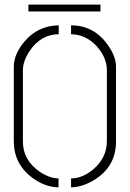

<svg xmlns="http://www.w3.org/2000/svg" viewBox="-20 -797 556 822"><path d="M101.6 -748V-777.3H410.2V-748ZM39.1 -190.4V-511.7Q39.1 -563.5 83 -617.2Q141.6 -687.5 231.4 -688.5V-650.4Q155.3 -650.4 106.4 -578.1Q78.1 -535.2 78.1 -496.1V-190.4Q78.1 -111.3 150.4 -61.5Q193.4 -33.2 230.5 -33.2V4.9Q174.8 4.9 119.1 -35.2Q40 -93.8 39.1 -190.4ZM284.2 4.9V-33.2Q335 -33.2 382.8 -75.2Q436.5 -123 437.5 -190.4V-496.1Q437.5 -551.8 392.6 -600.6Q346.7 -649.4 284.2 -650.4V-688.5Q382.8 -688.5 442.4 -603.5Q476.6 -554.7 476.6 -511.7V-190.4Q476.6 -82 379.9 -24.4Q329.1 4.9 284.2 4.9Z"/></svg>

Font: Post No Bills Colombo Light
Style: Regular
Weight: 300
Designer: Kosala Senevirathne, Siva Puranthara, Lasantha Premarathna, Tharique Azeez
Foundry: Mooniak
Version: Version 1.220 ; ttfautohint (v1.6)